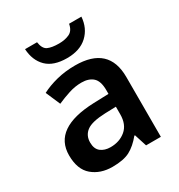

<svg xmlns="http://www.w3.org/2000/svg" viewBox="-180 -880 945 1012"><g transform="rotate(-30 292.5 -374.0)"><path d="M306 -552Q510 -552 510 -364V0H420L396 -75H392Q356 -31 317.5 -10.5Q279 10 211 10Q138 10 90 -30.5Q42 -71 42 -157Q42 -322 293 -331L384 -334V-357Q384 -412 359 -434.5Q334 -457 290 -457Q251 -457 212.5 -444.5Q174 -432 138 -416L100 -504Q140 -525 192.5 -538.5Q245 -552 306 -552ZM318 -254Q236 -251 204 -227Q172 -203 172 -160Q172 -121 195 -103Q218 -85 254 -85Q309 -85 346.5 -116.5Q384 -148 384 -210V-256ZM464 -758Q459 -690 414 -648Q369 -606 290 -606Q208 -606 166.5 -647Q125 -688 121 -758H194Q200 -716 224 -705Q248 -694 292 -694Q328 -694 355 -706.5Q382 -719 389 -758Z"/></g></svg>

Font: Noto Sans Meetei Mayek SemiBold
Style: Regular
Weight: 600
Designer: Monotype Design Team and Neelakash Kshetrimayum
Foundry: Monotype Imaging Inc.
Version: Version 2.002; ttfautohint (v1.8.4.7-5d5b)